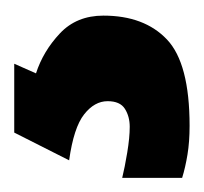

<svg xmlns="http://www.w3.org/2000/svg" viewBox="-46 -12 280 263"><g transform="rotate(-90 93.5 120.0)"><path d="M204.1 122.1Q204.1 178.2 171.4 209.2Q138.7 240.2 53.2 240.2Q31.2 240.2 13.7 237.3Q-3.9 234.4 -18.1 230V147.9Q-3.9 151.4 16.6 154.8Q37.1 158.2 51.8 158.2Q65.9 158.2 76.4 151.6Q86.9 145 86.9 127.9Q86.9 109.9 68.8 95.7Q50.8 81.5 5.9 75.2L43.9 0H138.2L125 29.8Q155.3 39.6 179.7 62.5Q204.1 85.4 204.1 122.1Z"/></g></svg>

Font: Open Sans
Style: Bold
Weight: 700
Designer: Monotype Design Team
Foundry: Monotype Imaging Inc.
Version: Version 3.000; ttfautohint (v1.8.4)